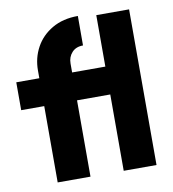

<svg xmlns="http://www.w3.org/2000/svg" viewBox="-82 -809 796 882"><g transform="rotate(-10 315.5 -368.5)"><path d="M116 0V-522.5Q116 -580.5 142.5 -629.2Q169 -678 219.5 -707.5Q270 -737 340 -737L339.8 -599.5Q306.5 -599.5 287.8 -578.8Q269 -558.1 269 -527.5V0ZM8.5 -356V-486H490V-356ZM424 0V-726H577V0Z"/></g></svg>

Font: Outfit Thin
Style: Regular
Weight: 100
Designer: Rodrigo Fuenzalida
Foundry: fragTYPE
Version: Version 1.000